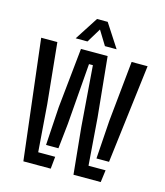

<svg xmlns="http://www.w3.org/2000/svg" viewBox="-113 -844 799 929"><g transform="rotate(15 286.5 -379.0)"><path d="M91.5 0 20 -600H101L131.5 -297.5L149.5 -61H234.5L228.5 0ZM429.5 -105 442.5 -297.5 473 -600H553L492.5 -105ZM342.5 0 319.5 -231 296 -536.5H276.5L252.5 -231L239 -105H177L189 -297.5L220 -597.5H353.5L383.5 -297.5L401.5 -61H487L479 0ZM182 -640.5 257.5 -757.5H311L387 -640.5H328.5L284.5 -712L241 -640.5Z"/></g></svg>

Font: Big Shoulders Stencil Text
Style: Regular
Weight: 400
Designer: Patric King
Foundry: XO Type Co
Version: Version 1.000